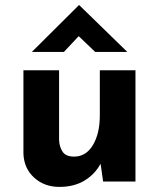

<svg xmlns="http://www.w3.org/2000/svg" viewBox="-20 -713 624 754"><path d="M213 21Q154 21 114 -15.5Q74 -52 72 -110V-437H212V-162Q214 -133 227 -115.5Q240 -98 271 -98Q318 -98 345 -143.5Q372 -189 372 -259V-437H512V0H385L375 -70Q353 -29 312 -4Q271 21 213 21ZM354 -509 289 -571 231 -509H105L290 -693H291L480 -509Z"/></svg>

Font: Synthetic
Style: Bold
Weight: 700
Designer: Santiago Orozco
Foundry: Typemade
Version: Version 2.000; ttfautohint (v1.8.4.7-5d5b)